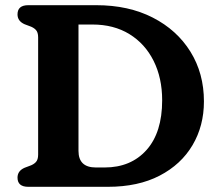

<svg xmlns="http://www.w3.org/2000/svg" viewBox="-20 -720 846 740"><path d="M47.5 -35.5Q47.5 -61.5 75 -73.5L95 -81Q109.5 -86 118.2 -95.2Q127 -104.5 127 -124V-576Q127 -595.5 118.2 -604.8Q109.5 -614 95 -619L75 -626.5Q47.5 -638.5 47.5 -664.5Q47.5 -700 89 -700H351Q475.5 -700 568.8 -652.2Q662 -604.5 714 -520.8Q766 -437 766 -329Q766 -235 722 -160.5Q678 -86 595.2 -43Q512.5 0 395.5 0H89Q47.5 0 47.5 -35.5ZM383 -74.5Q484.5 -74.5 544.8 -142Q605 -209.5 605 -333.5Q605 -419.5 572 -485.5Q539 -551.5 478.8 -588.5Q418.5 -625.5 336.5 -625.5H282.5V-138.5Q282.5 -74.5 349.5 -74.5Z"/></svg>

Font: Fraunces 9pt SuperSoft SemiBold
Style: Regular
Weight: 600
Version: Version 1.000;[0bf87f6ff]